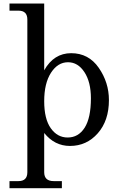

<svg xmlns="http://www.w3.org/2000/svg" viewBox="-20 -791 655 1056"><path d="M480 -250.5Q480 -339.8 444.3 -394.3Q408.7 -448.7 354 -448.7Q297.9 -448.7 260.5 -390.9Q223.1 -333 223.1 -234.4Q223.1 -136.7 259.3 -85.7Q295.4 -34.7 352.1 -34.7Q411.1 -34.7 445.6 -88.6Q480 -142.6 480 -250.5ZM223.1 -404.3Q275.9 -498.5 371.6 -498.5Q467.3 -498.5 523.2 -418Q579.1 -337.4 579.1 -240.7Q579.1 -127.4 517.8 -57.9Q456.5 11.7 364.7 11.7Q280.3 11.7 223.1 -59.6V156.2Q223.1 205.1 275.4 205.1H320.3V244.1H32.2V205.1H81.5Q130.4 205.1 130.4 156.2V-683.6Q130.4 -732.4 81.5 -732.4H32.2V-771.5H223.1Z"/></svg>

Font: Munson
Style: Regular
Weight: 400
Designer: Paul James MIller
Foundry: High-Logic / Made with FontCreator
Version: Version 2.10;May 5, 2019;FontCreator 11.5.0.2430 64-bit